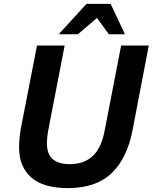

<svg xmlns="http://www.w3.org/2000/svg" viewBox="-20 -954 784 986"><path d="M78 -197Q78 -216 80 -240Q82 -264 86 -289L170 -720H312L227 -281Q224 -264 222.5 -248.5Q221 -233 221 -218Q221 -163 250.5 -137Q280 -111 339 -111Q411 -111 455.5 -152Q500 -193 517 -281L602 -720H744L661 -287Q633 -141 553 -64.5Q473 12 329 12Q202 12 140 -43Q78 -98 78 -197ZM285 -778V-782L424 -934H548L620 -782V-778H539L478 -862L380 -778Z"/></svg>

Font: Kufam SemiBold
Style: Italic
Weight: 600
Italic angle: -11°
Designer: Artur Schmal
Foundry: Original Type
Version: Version 1.301; ttfautohint (v1.8.3)